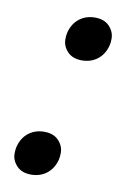

<svg xmlns="http://www.w3.org/2000/svg" viewBox="-68 -575 412 630"><g transform="rotate(10 137.5 -260.0)"><path d="M80 12Q49 12 32 -6Q15 -24 15 -47Q15 -52 15.5 -58Q16 -64 18 -72Q26 -101 47.5 -117.5Q69 -134 99 -134Q130 -134 147 -116Q164 -98 164 -75Q164 -70 163.5 -64Q163 -58 161 -50Q153 -21 131.5 -4.5Q110 12 80 12ZM179 -386Q148 -386 131 -404Q114 -422 114 -445Q114 -450 114.5 -456Q115 -462 117 -470Q125 -499 146.5 -515.5Q168 -532 198 -532Q229 -532 246 -514Q263 -496 263 -473Q263 -468 262.5 -462Q262 -456 260 -448Q252 -419 230.5 -402.5Q209 -386 179 -386Z"/></g></svg>

Font: IBM Plex Serif Medm
Style: Italic
Weight: 500
Italic angle: -14°
Designer: Mike Abbink, Paul van der Laan, Pieter van Rosmalen
Foundry: Bold Monday
Version: Version 3.001